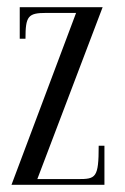

<svg xmlns="http://www.w3.org/2000/svg" viewBox="-20 -515 349 535"><path d="M255 -109C255 -19 247 -16 197 -16H84L266 -495H35V-407H51C51 -470 58 -479 109 -479H192L12 0H271V-109Z"/></svg>

Font: Emberly
Style: Regular
Weight: 400
Designer: Rajesh Rajput
Foundry: Rajesh Rajput
Version: Version 1.000